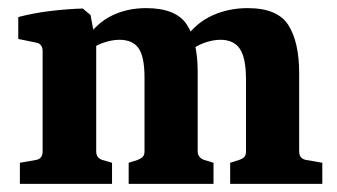

<svg xmlns="http://www.w3.org/2000/svg" viewBox="-20 -453 829 473"><path d="M547 0V-52L569 -59Q578 -62 582 -66.5Q586 -71 586 -80V-258Q586 -310 571 -332.5Q556 -355 523 -355Q504 -355 482 -347Q460 -339 439 -321L438 -361Q465 -398 504.5 -415.5Q544 -433 590 -433Q664 -433 690.5 -391Q717 -349 717 -273V-80Q717 -62 734 -59L774 -52V0ZM29 0V-52L69 -59Q85 -62 85 -80V-327Q85 -345 69 -348L25 -357V-411Q63 -421 105 -426Q147 -431 184 -432L203 -416L217 -342V-80Q217 -64 232 -59L256 -52V0ZM297 0V-52L319 -59Q327 -62 331.5 -66.5Q336 -71 336 -80V-262Q336 -313 321.5 -334Q307 -355 274 -355Q255 -355 232.5 -347Q210 -339 193 -322V-358Q218 -396 255.5 -414.5Q293 -433 340 -433Q414 -433 440.5 -392Q467 -351 467 -276V-80Q467 -65 483 -59L506 -52V0Z"/></svg>

Font: Rasa
Style: Bold
Weight: 700
Designer: Anna Giedrys (Yrsa+Rasa design), David Brezina (Yrsa art-direction, Rasa art-direction, design)
Foundry: Rosetta Type Foundry
Version: Version 2.004